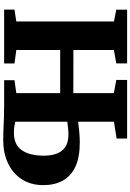

<svg xmlns="http://www.w3.org/2000/svg" viewBox="166 -949 788 1160"><g transform="rotate(90 560.0 -369.0)"><path d="M829 5.5Q805.5 5.5 781.2 4.8Q757 4 731 2.8Q705 1.5 677 0.8Q649 0 618.5 0H464.5V-62.5L542.5 -73.5V-338.5H282V-73.5L363.5 -62.5V0H38V-62.5L109.5 -73.5V-663.5L38.5 -677.5V-743H363V-677.5L282 -663V-418.5L542.5 -418V-663L463 -677.5V-743H817V-679.5L715.5 -663.5V-447Q737 -450 773 -453.5Q809 -457 841 -457Q931.5 -457 988.2 -430Q1045 -403 1071.8 -353.5Q1098.5 -304 1098.5 -237.5Q1098.5 -160 1062.2 -105.5Q1026 -51 965 -22.8Q904 5.5 829 5.5ZM783.5 -59Q832.5 -59 862.5 -81.2Q892.5 -103.5 906.5 -144Q920.5 -184.5 920.5 -238.5Q920.5 -313 889 -350.8Q857.5 -388.5 793 -388.5Q777 -388.5 753 -386.2Q729 -384 715.5 -381.5V-67Q729.5 -63.5 746 -61.2Q762.5 -59 783.5 -59Z"/></g></svg>

Font: Merriweather 28pt Black
Style: Regular
Weight: 900
Version: Version 2.100